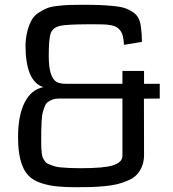

<svg xmlns="http://www.w3.org/2000/svg" viewBox="-20 -763 717 794"><path d="M575.7 -122.1Q575.7 -95.7 567.1 -75Q558.6 -54.2 545.4 -40.3Q532.2 -26.4 509.5 -16.6Q486.8 -6.8 465.6 -1.5Q444.3 3.9 412.6 6.8Q380.9 9.8 356.2 10.5Q331.5 11.2 295.9 11.2Q239.7 11.2 202.1 6.1Q164.6 1 134.5 -12Q104.5 -24.9 87.9 -48.6Q71.3 -72.3 63 -108.2Q54.7 -144 54.7 -196.3Q54.7 -285.2 81.8 -338.9Q108.9 -392.6 159.2 -402.8Q85.4 -425.8 85.4 -577.6Q86.9 -611.8 94.2 -637.9Q101.6 -664.1 111.6 -681.4Q121.6 -698.7 140.1 -710.7Q158.7 -722.7 174.3 -729Q189.9 -735.4 217.5 -738.5Q245.1 -741.7 264.2 -742.4Q283.2 -743.2 316.4 -743.2Q362.8 -743.2 391.4 -742.2Q419.9 -741.2 450.7 -738Q481.4 -734.9 499 -728.5Q516.6 -722.2 532 -711.2Q547.4 -700.2 554.4 -684.1Q561.5 -668 563.5 -645.5Q566.9 -619.6 566.9 -589.8L492.7 -577.6Q491.7 -598.6 488 -613.3Q484.4 -627.9 477.1 -637.2Q469.7 -646.5 460.7 -651.6Q451.7 -656.7 436.8 -659.2Q421.9 -661.6 406.2 -662.1Q390.6 -662.6 367.2 -662.6Q353 -662.6 345.2 -662.6Q252.9 -662.1 229 -656.2Q198.7 -649.4 189.5 -625.5Q181.6 -601.6 181.6 -531.7Q181.6 -484.4 190.4 -458.5Q199.2 -432.6 213.4 -424.6Q227.5 -416.5 251.5 -416.5H486.3V-469.7H575.7V-416.5H640.6V-355.5L575.2 -355Q575.7 -175.3 575.7 -122.1ZM486.3 -115.2V-355.5H224.1Q208.5 -355.5 197.3 -351.3Q186 -347.2 178 -341.3Q169.9 -335.4 164.8 -322.3Q159.7 -309.1 156.7 -297.9Q153.8 -286.6 152.3 -264.2Q150.9 -241.7 150.6 -224.9Q150.4 -208 150.4 -176.8Q150.4 -159.7 150.9 -150.1Q151.4 -140.6 152.8 -128.4Q154.3 -116.2 157.5 -109.9Q160.6 -103.5 166 -95.9Q171.4 -88.4 180.2 -84.7Q189 -81.1 200.7 -76.9Q212.4 -72.8 229 -71Q245.6 -69.3 266.1 -68.4Q286.6 -67.4 313.5 -67.4Q407.2 -67.4 445.1 -78.6Q482.9 -89.8 486.3 -115.2Z"/></svg>

Font: Coda
Style: Regular
Weight: 400
Designer: vernon adams
Foundry: vernon adams
Version: Version 2.000; ttfautohint (v0.8) -r 50 -G 200 -x